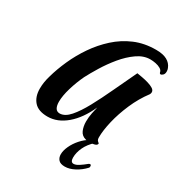

<svg xmlns="http://www.w3.org/2000/svg" viewBox="-188 -730 973 1047"><g transform="rotate(30 299.0 -206.5)"><path d="M427 12Q411 12 402 9Q374 2 363.5 -22.5Q353 -47 353 -77Q353 -105 358.5 -132Q364 -159 368 -174Q330 -89 274.5 -42Q219 5 157 5Q99 5 72 -25.5Q45 -56 45 -107Q45 -147 58 -190Q73 -244 99 -302Q125 -360 162 -414Q199 -468 247.5 -512Q296 -556 356 -581.5Q416 -607 489 -607Q533 -607 558.5 -593Q584 -579 594 -553Q598 -544 598 -533Q598 -518 590.5 -510.5Q583 -503 576 -503Q571 -503 569 -509Q567 -523 553.5 -531Q540 -539 522 -542.5Q504 -546 488 -546Q446 -546 405.5 -517.5Q365 -489 330 -446.5Q295 -404 267.5 -359Q240 -314 223 -281Q201 -235 186 -184.5Q171 -134 171 -97Q171 -72 179.5 -57.5Q188 -43 207 -43Q239 -44 269.5 -79Q300 -114 331.5 -172Q363 -230 396 -301Q429 -372 464 -445Q476 -443 496 -439.5Q516 -436 536.5 -430Q557 -424 570.5 -415.5Q584 -407 584 -394Q584 -387 580 -380Q540 -327 512.5 -263.5Q485 -200 471 -140.5Q457 -81 457 -38Q457 -23 463.5 -16.5Q470 -10 473 -8Q473 3 458 7.5Q443 12 427 12ZM375 194Q347 194 335 180.5Q323 167 323 146Q323 123 336 94.5Q349 66 371.5 40.5Q394 15 422 -1Q430 -6 436.5 -8Q443 -10 447 -10Q455 -10 456 -6Q457 -2 454 0Q421 30 405.5 63.5Q390 97 390 128Q390 157 409 157Q423 157 441.5 145Q460 133 478 118Q483 113 489 113Q496 113 496 124Q496 130 493 133Q468 160 436 177Q404 194 375 194Z"/></g></svg>

Font: Praise
Style: Regular
Weight: 400
Designer: Robert E. Leuschke
Foundry: Robert E. Leuschke
Version: Version 1.100; ttfautohint (v1.8.3)